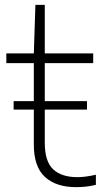

<svg xmlns="http://www.w3.org/2000/svg" viewBox="-20 -760 419 789"><path d="M292 9Q210.5 9 164.8 -32.8Q119 -74.5 119 -166V-500.5H6V-540.5H119L125.5 -740H164V-540.5H363V-500.5H164V-173.5Q164 -96.5 198.5 -64.2Q233 -32 298 -32Q330.5 -32 374 -42V-0.5Q351.5 5 332.2 7Q313 9 292 9ZM36 -309.5V-344.5H337.5V-309.5Z"/></svg>

Font: Encode Sans Semi Expanded ExtraLight
Style: Regular
Weight: 200
Width: 6
Designer: Multiple Designers
Foundry: Impallari Type
Version: Version 3.000; ttfautohint (v1.8.3) -l 8 -r 50 -G 200 -x 14 